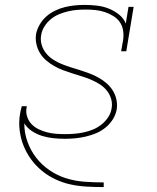

<svg xmlns="http://www.w3.org/2000/svg" viewBox="-20 -558 640 783"><path d="M402 205Q368 205 333.5 203Q299 201 267 194Q235 187 205.5 173Q176 159 151 138.5Q126 118 107 92Q88 66 76 36Q64 6 60 -28Q56 -62 62 -95Q63 -103 65 -110Q67 -117 69 -125H89Q89 -124 89 -123Q89 -122 89 -121Q89 -120 88.5 -119Q88 -118 88 -117Q85 -99 91 -81.5Q97 -64 109 -51.5Q121 -39 137.5 -31Q154 -23 171.5 -18.5Q189 -14 207.5 -12.5Q226 -11 245 -11Q264 -11 283 -12.5Q302 -14 321 -18Q340 -22 358.5 -29.5Q377 -37 393 -49.5Q409 -62 420.5 -79Q432 -96 435 -115Q439 -136 433 -155.5Q427 -175 414.5 -190Q402 -205 385 -215.5Q368 -226 350 -233.5Q332 -241 312.5 -247Q293 -253 274 -259Q255 -265 236.5 -272Q218 -279 200.5 -289Q183 -299 168 -312Q153 -325 143 -341.5Q133 -358 128.5 -378Q124 -398 127 -419Q131 -439 142 -458Q153 -477 169 -491Q185 -505 204.5 -514.5Q224 -524 244.5 -529Q265 -534 285 -536Q305 -538 325 -538Q350 -538 375.5 -535Q401 -532 423.5 -523Q446 -514 465 -499Q484 -484 493 -462L504 -530H525L495 -349H474L482 -394Q485 -414 482 -433.5Q479 -453 468.5 -468Q458 -483 441.5 -493Q425 -503 407 -509Q389 -515 369 -517Q349 -519 329 -519Q311 -519 293 -517.5Q275 -516 256.5 -511.5Q238 -507 220 -499.5Q202 -492 187 -479.5Q172 -467 161.5 -450.5Q151 -434 148 -416Q144 -395 150 -375Q156 -355 168.5 -340Q181 -325 197.5 -314.5Q214 -304 232.5 -296.5Q251 -289 270.5 -283Q290 -277 309 -271Q328 -265 346.5 -258Q365 -251 382.5 -241Q400 -231 414.5 -218.5Q429 -206 439.5 -189.5Q450 -173 454.5 -153Q459 -133 456 -112Q452 -90 440 -71Q428 -52 410 -37.5Q392 -23 371.5 -14.5Q351 -6 329.5 -1Q308 4 287 6Q266 8 245 8Q221 8 197 5.5Q173 3 151 -4Q129 -11 110 -23.5Q91 -36 79 -55Q79 -16 92 20Q105 56 127.5 85Q150 114 181 135.5Q212 157 248 168.5Q284 180 323.5 183Q363 186 402 186H403V205Z"/></svg>

Font: Iosevka Curly Slab ThExObl
Style: Regular
Weight: 100
Width: 7
Italic angle: -9°
Monospace: yes
Designer: Belleve Invis
Foundry: Belleve Invis
Version: Version 11.1.0; ttfautohint (v1.8.3)